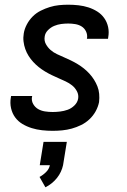

<svg xmlns="http://www.w3.org/2000/svg" viewBox="-20 -548 540 816"><path d="M204 8Q181 8 158.5 5.5Q136 3 115 -3.5Q94 -10 75.5 -21Q57 -32 44.5 -49Q32 -66 27 -88Q22 -110 26 -133Q26 -134 26.5 -136Q27 -138 27 -140H117Q117 -139 116.5 -138Q116 -137 116 -137Q113 -120 121 -106Q129 -92 142 -84.5Q155 -77 171 -74.5Q187 -72 204 -72Q219 -72 235.5 -74Q252 -76 267.5 -81.5Q283 -87 296 -99.5Q309 -112 312 -128Q315 -145 307 -160Q299 -175 286.5 -185Q274 -195 259 -202Q244 -209 229 -215.5Q214 -222 199.5 -229Q185 -236 171 -244.5Q157 -253 144.5 -263Q132 -273 121 -285Q110 -297 101.5 -310.5Q93 -324 87.5 -339.5Q82 -355 80 -372Q78 -389 81 -406Q84 -425 94 -444Q104 -463 119 -478Q134 -493 153 -502.5Q172 -512 191.5 -518Q211 -524 230.5 -526Q250 -528 270 -528Q292 -528 314 -525.5Q336 -523 356 -516.5Q376 -510 393.5 -499Q411 -488 423 -471Q435 -454 439.5 -433Q444 -412 440 -390Q440 -388 439.5 -386.5Q439 -385 439 -383H349Q349 -384 349.5 -384.5Q350 -385 350 -386Q352 -401 345.5 -414.5Q339 -428 327 -435.5Q315 -443 300 -445.5Q285 -448 270 -448Q255 -448 240 -446Q225 -444 210.5 -438Q196 -432 184 -420Q172 -408 170 -393Q167 -375 175 -360.5Q183 -346 195 -335.5Q207 -325 222 -318Q237 -311 252 -304.5Q267 -298 281.5 -291Q296 -284 310 -275.5Q324 -267 336.5 -257Q349 -247 360 -235Q371 -223 379.5 -209.5Q388 -196 394 -181Q400 -166 401.5 -149Q403 -132 401 -114Q397 -94 386.5 -75Q376 -56 360 -41Q344 -26 324.5 -16.5Q305 -7 285 -1.5Q265 4 244.5 6Q224 8 204 8ZM173 248 148 204Q163 196 176 183Q189 170 192 154H149L165 55H264L248 154Q245 168 238.5 182Q232 196 222 208.5Q212 221 199.5 231Q187 241 173 248Z"/></svg>

Font: Iosevka SS04 Medium
Style: Italic
Weight: 500
Italic angle: -9°
Monospace: yes
Designer: Belleve Invis
Foundry: Belleve Invis
Version: Version 19.0.0; ttfautohint (v1.8.4)